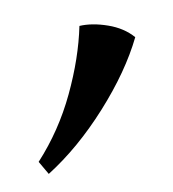

<svg xmlns="http://www.w3.org/2000/svg" viewBox="-39 -787 241 268"><g transform="rotate(-10 81.5 -653.0)"><path d="M89 -751Q107 -752 128.5 -744.5Q150 -737 163 -722Q141 -677 99 -630.5Q57 -584 11 -555L0 -574Q35 -612 57.5 -659.5Q80 -707 89 -751Z"/></g></svg>

Font: Bona Nova SC
Style: Regular
Weight: 400
Designer: Mateusz Machalski
Foundry: Capitalics
Version: Version 4.001; ttfautohint (v1.8.4.7-5d5b)